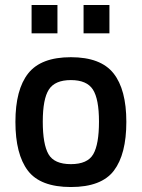

<svg xmlns="http://www.w3.org/2000/svg" viewBox="-20 -741 570 772"><path d="M93.5 -446Q145 -511 265 -511Q385 -511 436.5 -446Q488 -381 488 -251Q488 -121 438 -55Q388 11 265 11Q142 11 92 -55Q42 -121 42 -251Q42 -381 93.5 -446ZM175 -121Q198 -81 265 -81Q332 -81 355 -121Q378 -161 378 -252Q378 -343 353.5 -381Q329 -419 265 -419Q201 -419 176.5 -381Q152 -343 152 -252Q152 -161 175 -121ZM107 -607V-721H211V-607ZM316 -607V-721H420V-607Z"/></svg>

Font: TitilliumWeb-SemiBold
Style: SemiBold
Weight: 600
Version: Version 1.001;PS 57.000;hotconv 1.0.70;makeotf.lib2.5.55311